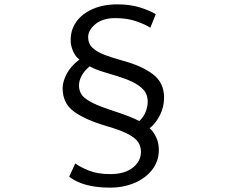

<svg xmlns="http://www.w3.org/2000/svg" viewBox="-20 -796 1040 880"><path d="M484 64Q362 64 297 14L325 -47Q346 -31 386.5 -14.5Q427 2 486 2Q551 2 588.5 -27.5Q626 -57 626 -100Q626 -126 612.5 -145.5Q599 -165 565 -182.5Q531 -200 469 -218Q370 -247 318.5 -285Q267 -323 267 -392Q267 -421 285.5 -457Q304 -493 344 -523Q325 -537 314 -563.5Q303 -590 304 -614Q304 -660 330 -696.5Q356 -733 404.5 -754.5Q453 -776 518 -776Q576 -776 621 -762Q666 -748 694 -731L669 -669Q648 -683 606 -698Q564 -713 508 -713Q451 -713 417.5 -685.5Q384 -658 384 -626Q384 -596 404 -577Q424 -558 459.5 -544.5Q495 -531 539 -519Q629 -495 680.5 -456Q732 -417 732 -349Q732 -306 713.5 -269Q695 -232 666 -208Q681 -196 694.5 -169.5Q708 -143 708 -109Q708 -57 677.5 -18Q647 21 596.5 42.5Q546 64 484 64ZM618 -241Q637 -258 647 -282Q657 -306 657 -331Q657 -363 638 -384Q619 -405 588 -420Q557 -435 521 -446Q485 -457 450.5 -467.5Q416 -478 391 -492Q366 -471 354 -448.5Q342 -426 342 -404Q342 -385 351 -367.5Q360 -350 389.5 -332.5Q419 -315 478 -295Q539 -275 571 -262.5Q603 -250 618 -241Z"/></svg>

Font: Chocolate Classical Sans
Style: Regular
Weight: 400
Designer: 田海東、宇文滿月
Foundry: Moonlit Owen
Version: Version 1.001